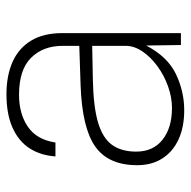

<svg xmlns="http://www.w3.org/2000/svg" viewBox="-18 -548 577 580"><g transform="rotate(-90 270.0 -258.5)"><path d="M226.5 10Q175.5 10 138.2 -7.2Q101 -24.5 80.8 -56.2Q60.5 -88 60.5 -132Q60.5 -219 116.8 -258.8Q173 -298.5 301.5 -303L421 -307V-357Q421 -416.5 384.8 -452.8Q348.5 -489 273 -489Q215.5 -489 176.5 -462.2Q137.5 -435.5 129 -379H87Q90 -423.5 111.2 -456.8Q132.5 -490 173.5 -508.5Q214.5 -527 275 -527Q330.5 -527 372 -508.8Q413.5 -490.5 436.5 -453Q459.5 -415.5 459.5 -358V0H423.5L422 -105Q388.5 -40.5 336 -15.2Q283.5 10 226.5 10ZM233 -27Q265.5 -27 298.5 -38.8Q331.5 -50.5 359.2 -70.8Q387 -91 404 -116Q421 -141 421 -167V-268L320.5 -266Q238 -264.5 190.2 -250.5Q142.5 -236.5 122 -208.2Q101.5 -180 101.5 -135Q101.5 -84 137.5 -55.5Q173.5 -27 233 -27Z"/></g></svg>

Font: Public Sans Thin
Style: Regular
Weight: 100
Designer: The Public Sans project authors (U.S. Web Design System). Libre Franklin designed by Pablo Impallari and Rodrigo Fuenzal
Version: Version 1.008